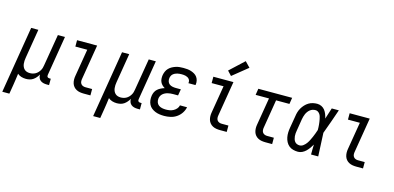

<svg xmlns="http://www.w3.org/2000/svg" viewBox="-109 -1308 4192 2041"><g transform="rotate(15 1987.0 -287.0)"><path d="M-26 205 95 -530H174L121 -208Q118 -191 117 -174Q116 -157 118 -140.5Q120 -124 126.5 -109Q133 -94 144.5 -83Q156 -72 171.5 -67Q187 -62 204 -62Q220 -62 235.5 -65.5Q251 -69 265.5 -77Q280 -85 291.5 -97Q303 -109 311.5 -123Q320 -137 324.5 -152.5Q329 -168 331 -183L389 -530H467L395 -93Q394 -87 395 -80.5Q396 -74 399.5 -70Q403 -66 408.5 -64Q414 -62 421 -62H436V8H409Q390 8 372 3.5Q354 -1 340 -12Q326 -23 319.5 -40.5Q313 -58 314 -76Q304 -58 290 -41.5Q276 -25 258.5 -13Q241 -1 220.5 3.5Q200 8 180 8Q154 8 129.5 0.5Q105 -7 87 -23Q83 8 78.5 39.5Q74 71 69 102L52 205Z M815 0Q794 0 773 -3.5Q752 -7 734 -16.5Q716 -26 703 -41.5Q690 -57 684 -76.5Q678 -96 677.5 -117.5Q677 -139 681 -160L731 -460H600V-530H821L758 -149Q755 -134 756 -119Q757 -104 765 -92.5Q773 -81 786.5 -75.5Q800 -70 815 -70H889V0Z M974 205 1095 -530H1174L1121 -208Q1118 -191 1117 -174Q1116 -157 1118 -140.5Q1120 -124 1126.5 -109Q1133 -94 1144.5 -83Q1156 -72 1171.5 -67Q1187 -62 1204 -62Q1220 -62 1235.5 -65.5Q1251 -69 1265.5 -77Q1280 -85 1291.5 -97Q1303 -109 1311.5 -123Q1320 -137 1324.5 -152.5Q1329 -168 1331 -183L1389 -530H1467L1395 -93Q1394 -87 1395 -80.5Q1396 -74 1399.5 -70Q1403 -66 1408.5 -64Q1414 -62 1421 -62H1436V8H1409Q1390 8 1372 3.5Q1354 -1 1340 -12Q1326 -23 1319.5 -40.5Q1313 -58 1314 -76Q1304 -58 1290 -41.5Q1276 -25 1258.5 -13Q1241 -1 1220.5 3.5Q1200 8 1180 8Q1154 8 1129.5 0.5Q1105 -7 1087 -23Q1083 8 1078.5 39.5Q1074 71 1069 102L1052 205Z M1702 8Q1676 8 1651 4.5Q1626 1 1603.5 -8Q1581 -17 1562 -32Q1543 -47 1532 -68.5Q1521 -90 1518 -115Q1515 -140 1519 -166Q1522 -186 1531 -205.5Q1540 -225 1556.5 -239.5Q1573 -254 1592.5 -263.5Q1612 -273 1632 -279Q1616 -288 1602.5 -301.5Q1589 -315 1581.5 -332Q1574 -349 1573 -369Q1572 -389 1575 -408Q1579 -429 1587.5 -448.5Q1596 -468 1611.5 -484Q1627 -500 1646.5 -510.5Q1666 -521 1686.5 -527.5Q1707 -534 1727.5 -536Q1748 -538 1769 -538Q1791 -538 1812.5 -536Q1834 -534 1854 -527.5Q1874 -521 1892 -510.5Q1910 -500 1922 -483.5Q1934 -467 1939 -446Q1944 -425 1941 -403Q1940 -401 1940 -399Q1940 -397 1939 -395H1861Q1862 -396 1862 -397Q1862 -398 1862 -399Q1864 -410 1861 -421.5Q1858 -433 1851 -441Q1844 -449 1834.5 -454.5Q1825 -460 1814 -463Q1803 -466 1791.5 -467Q1780 -468 1769 -468Q1757 -468 1744.5 -467Q1732 -466 1720 -463Q1708 -460 1696.5 -454.5Q1685 -449 1675 -440.5Q1665 -432 1659.5 -420Q1654 -408 1652 -396Q1649 -377 1654.5 -359Q1660 -341 1674 -330Q1688 -319 1707 -315Q1726 -311 1745 -311H1801L1789 -241H1734Q1719 -241 1705 -239.5Q1691 -238 1676.5 -234.5Q1662 -231 1648.5 -224.5Q1635 -218 1623.5 -208Q1612 -198 1605 -184.5Q1598 -171 1596 -157Q1593 -135 1599.5 -115Q1606 -95 1622 -83Q1638 -71 1659 -66.5Q1680 -62 1702 -62Q1722 -62 1743 -65.5Q1764 -69 1783 -79Q1802 -89 1817 -106Q1832 -123 1836 -144H1914Q1907 -109 1886.5 -78.5Q1866 -48 1835.5 -27.5Q1805 -7 1770 0.5Q1735 8 1702 8Z M2315 0Q2294 0 2273 -3.5Q2252 -7 2234 -16.5Q2216 -26 2203 -41.5Q2190 -57 2184 -76.5Q2178 -96 2177.5 -117.5Q2177 -139 2181 -160L2231 -460H2100V-530H2321L2258 -149Q2255 -134 2256 -119Q2257 -104 2265 -92.5Q2273 -81 2286.5 -75.5Q2300 -70 2315 -70H2389V0ZM2279 -586 2234 -634 2390 -779 2446 -721Z M2815 0Q2794 0 2773 -3.5Q2752 -7 2734 -16.5Q2716 -26 2703 -41.5Q2690 -57 2684 -76.5Q2678 -96 2677.5 -117.5Q2677 -139 2681 -160L2731 -460H2584L2595 -530H2967L2956 -460H2809L2758 -149Q2755 -134 2756 -119Q2757 -104 2765 -92.5Q2773 -81 2786.5 -75.5Q2800 -70 2815 -70H2889V0Z M3174 8Q3147 8 3120.5 1Q3094 -6 3074.5 -22.5Q3055 -39 3043 -62Q3031 -85 3026 -111Q3021 -137 3022 -164.5Q3023 -192 3028 -219L3050 -349Q3053 -373 3060 -396.5Q3067 -420 3079.5 -441.5Q3092 -463 3109.5 -482Q3127 -501 3148.5 -514Q3170 -527 3194 -532.5Q3218 -538 3242 -538Q3267 -538 3289.5 -527Q3312 -516 3326.5 -497Q3341 -478 3350 -455Q3359 -432 3364 -408Q3374 -439 3383.5 -469.5Q3393 -500 3403 -530H3481Q3457 -462 3433.5 -393.5Q3410 -325 3384 -257Q3388 -193 3390 -128.5Q3392 -64 3396 0H3317Q3317 -28 3317.5 -55.5Q3318 -83 3319 -110Q3307 -89 3292.5 -68.5Q3278 -48 3260 -30.5Q3242 -13 3219.5 -2.5Q3197 8 3174 8ZM3174 -62Q3195 -62 3214 -76.5Q3233 -91 3246 -109Q3259 -127 3269 -147Q3279 -167 3288 -187.5Q3297 -208 3304.5 -228.5Q3312 -249 3319 -270Q3319 -284 3318.5 -299Q3318 -314 3316.5 -328.5Q3315 -343 3313 -358Q3311 -373 3308 -387Q3305 -401 3301 -415Q3297 -429 3289 -440.5Q3281 -452 3269 -460Q3257 -468 3242 -468Q3226 -468 3211 -463.5Q3196 -459 3183 -449Q3170 -439 3160 -425.5Q3150 -412 3143.5 -397.5Q3137 -383 3133 -368Q3129 -353 3126 -338L3105 -208Q3102 -192 3100.5 -175.5Q3099 -159 3100.5 -143.5Q3102 -128 3106.5 -113Q3111 -98 3120 -86Q3129 -74 3143.5 -68Q3158 -62 3174 -62Z M3815 0Q3794 0 3773 -3.5Q3752 -7 3734 -16.5Q3716 -26 3703 -41.5Q3690 -57 3684 -76.5Q3678 -96 3677.5 -117.5Q3677 -139 3681 -160L3731 -460H3600V-530H3821L3758 -149Q3755 -134 3756 -119Q3757 -104 3765 -92.5Q3773 -81 3786.5 -75.5Q3800 -70 3815 -70H3889V0Z"/></g></svg>

Font: Iosevka Curly Oblique
Style: Regular
Weight: 400
Italic angle: -9°
Monospace: yes
Designer: Belleve Invis
Foundry: Belleve Invis
Version: Version 11.1.0; ttfautohint (v1.8.3)